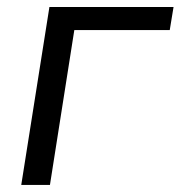

<svg xmlns="http://www.w3.org/2000/svg" viewBox="-20 -522 510 542"><path d="M40 0 119.5 -502.3H469.9L459.2 -437.2H189.8L121 0Z"/></svg>

Font: Mulish ExtraLight
Style: Italic
Weight: 200
Italic angle: -9°
Designer: Vernon Adams
Foundry: Vernon Adams
Version: Version 3.603